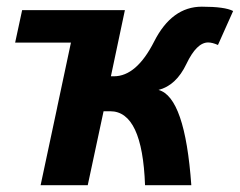

<svg xmlns="http://www.w3.org/2000/svg" viewBox="-20 -543 704 563"><path d="M541 0H405.3Q397.5 -216.8 303.2 -216.8H283.7L237.3 0H99.1L208.5 -513.2H346.2L305.2 -319.3H314Q380.4 -319.3 432.1 -421.4Q483.9 -523.4 571.8 -523.4Q639.6 -523.4 663.6 -510.7L619.1 -411.1Q602.5 -418.5 590.3 -418.5Q556.6 -418.5 526.6 -355.5Q496.6 -292.5 444.8 -279.3Q522.5 -258.3 541 0ZM252.4 -227.5H147.5L188 -418H24.4L44.9 -513.2H313.5Z"/></svg>

Font: Cadman
Style: Bold Italic
Weight: 700
Italic angle: -12°
Designer: Paul James MIller
Foundry: High-Logic / Made with FontCreator
Version: Version 2.114;March 28, 2021;FontCreator 13.0.0.2683 64-bit